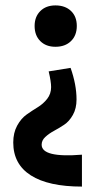

<svg xmlns="http://www.w3.org/2000/svg" viewBox="-20 -490 405 710"><path d="M185 -470Q221 -470 242.5 -449.5Q264 -429 264 -394Q264 -359 242.5 -338Q221 -317 185 -317Q150 -317 129 -338Q108 -359 108 -394Q108 -428 129 -449Q150 -470 185 -470ZM241 -239Q263 -177 263 -122Q263 -89 249.5 -65Q236 -41 217 -28.5Q198 -16 179.5 -6Q161 4 147.5 16.5Q134 29 134 45Q134 94 283 82V200Q159 200 94 158.5Q29 117 29 37Q29 1 43.5 -25.5Q58 -52 78.5 -66.5Q99 -81 119.5 -93.5Q140 -106 154.5 -124.5Q169 -143 169 -168Q169 -188 160 -226Z"/></svg>

Font: EauTest
Style: Bold
Weight: 700
Designer: Christian Thalmann (Catharsis Fonts)
Version: Version 0.001;PS 000.001;hotconv 1.0.88;makeotf.lib2.5.64775